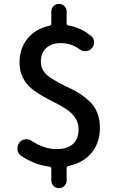

<svg xmlns="http://www.w3.org/2000/svg" viewBox="-20 -860 609 1003"><path d="M456.1 -671.9Q471.7 -659.2 471.7 -638.7Q471.7 -621.1 459 -607.4Q447.3 -593.8 427.7 -592.8Q426.8 -592.8 424.8 -592.8Q408.2 -592.8 394.5 -603.5Q351.6 -634.8 296.9 -634.8Q249 -634.8 221.2 -608.9Q193.4 -583 193.4 -538.1Q193.4 -511.7 206.5 -490.7Q219.7 -469.7 241.2 -455.6Q262.7 -441.4 290.5 -426.3Q318.4 -411.1 347.7 -397.9Q377 -384.8 404.3 -365.7Q431.6 -346.7 453.6 -324.7Q475.6 -302.7 488.8 -268.6Q502 -234.4 502 -193.4Q502 -115.2 458.5 -62Q415 -8.8 337.9 6.8Q328.1 8.8 328.1 18.6V83Q328.1 99.6 316.4 111.3Q304.7 123 288.1 123Q271.5 123 259.8 111.3Q248 99.6 248 83V21.5Q248 12.7 238.3 10.7Q161.1 1 91.8 -44.9Q75.2 -55.7 71.3 -76.2Q71.3 -81.1 71.3 -85Q71.3 -100.6 80.1 -113.3Q89.8 -128.9 109.4 -131.8Q113.3 -132.8 117.2 -132.8Q131.8 -132.8 143.6 -125Q210 -81.1 275.4 -81.1Q332 -81.1 361.3 -107.9Q390.6 -134.8 390.6 -184.6Q390.6 -217.8 373.5 -243.7Q356.4 -269.5 329.6 -287.6Q302.7 -305.7 269.5 -322.3Q236.3 -338.9 203.6 -357.4Q170.9 -376 143.6 -398.4Q116.2 -420.9 99.1 -455.1Q82 -489.3 82 -533.2Q82 -607.4 124 -658.7Q166 -710 238.3 -725.6Q248 -727.5 248 -736.3V-799.8Q248 -816.4 259.8 -828.1Q271.5 -839.8 288.1 -839.8Q304.7 -839.8 316.4 -828.1Q328.1 -816.4 328.1 -799.8V-737.3Q328.1 -728.5 337.9 -726.6Q403.3 -715.8 456.1 -671.9Z"/></svg>

Font: Gen Jyuu GothicX Medium
Style: Regular
Weight: 500
Designer: Ryoko NISHIZUKA (kana &amp; ideographs); Paul D. Hunt (Latin, Greek &amp; Cyrillic); Wenlong ZHANG (bopomofo); Sandoll C
Version: Version 1.058.20140828